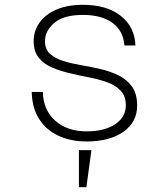

<svg xmlns="http://www.w3.org/2000/svg" viewBox="-20 -576 690 798"><path d="M340 12Q272 12 220.5 -13Q169 -38 141 -84Q113 -130 112 -194H158Q160 -118 210 -74Q260 -30 340 -30Q414 -30 458.5 -59.5Q503 -89 503 -139Q503 -176 482 -198.5Q461 -221 427 -233.5Q393 -246 352 -254Q311 -262 270.5 -271.5Q230 -281 196 -295.5Q162 -310 141 -336Q120 -362 120 -405Q120 -447 143.5 -481Q167 -515 213 -535.5Q259 -556 325 -556Q424 -556 482 -510Q540 -464 543 -387H497Q493 -447 448 -480.5Q403 -514 324 -514Q245 -514 206 -481Q167 -448 167 -405Q167 -371 188 -352Q209 -333 243 -322.5Q277 -312 318 -305Q359 -298 399.5 -288.5Q440 -279 474 -262Q508 -245 529 -215.5Q550 -186 550 -137Q550 -68 492.5 -28Q435 12 340 12ZM308 202V48H360L339 202Z"/></svg>

Font: Azeret Mono Thin
Style: Regular
Weight: 100
Designer: Martin Vácha
Foundry: Displaay
Version: Version 1.002